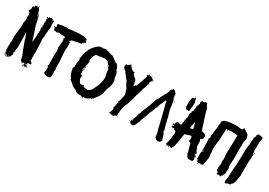

<svg xmlns="http://www.w3.org/2000/svg" viewBox="11 -1618 3547 2535"><g transform="rotate(30 1784.0 -351.0)"><path d="M106 -750Q112.3 -750 119.6 -712.9Q131.3 -712.9 135.3 -679.7Q135.3 -667.5 158.7 -642.6Q166.5 -631.8 166.5 -619.1H164.6Q164.6 -609.4 172.4 -607.4Q172.4 -609.4 174.3 -609.4V-601.6H176.3Q172.4 -596.7 172.4 -593.8Q182.1 -555.2 189.9 -513.7L250.5 -326.2Q262.2 -300.8 262.2 -296.9H264.2Q264.2 -323.7 272 -402.3Q270 -419.4 270 -431.6H266.1V-435.5H272V-431.6H273.9Q273.9 -447.8 277.8 -492.2V-496.1L273.9 -494.1Q273.9 -496.1 272 -496.1V-494.1L273.9 -484.4L266.1 -482.4V-484.4Q270 -494.6 270 -525.4V-529.3H273.9V-523.4L277.8 -525.4Q277.8 -523.4 279.8 -523.4V-529.3Q272 -529.3 272 -546.9Q272 -560.5 277.8 -560.5V-562.5Q277.8 -564.5 275.9 -564.5L277.8 -568.4V-572.3Q273.9 -570.3 272 -570.3H270V-572.3H273.9L272 -585.9Q272.5 -599.6 275.9 -599.6L273.9 -609.4Q277.8 -630.4 277.8 -636.7V-648.4Q272 -648.4 272 -652.3Q272.5 -656.2 275.9 -656.2H277.8L281.7 -654.3V-664.1H279.8L275.9 -662.1Q272.5 -664.1 266.1 -664.1V-668Q266.1 -679.7 279.8 -685.5L281.7 -681.6Q279.8 -677.7 279.8 -675.8Q283.7 -675.8 283.7 -669.9H285.6Q285.6 -679.7 293.5 -679.7V-685.5L291.5 -695.3Q299.3 -691.4 299.3 -685.5Q311 -688.5 322.8 -697.3H326.7L332.5 -693.4H334.5L340.3 -697.3H342.3Q345.7 -671.9 352.1 -671.9Q352.1 -677.7 354 -677.7L352.1 -681.6V-683.6H354Q361.3 -676.8 373.5 -675.8L375.5 -671.9V-662.1L371.6 -656.2Q371.6 -654.3 373.5 -654.3L371.6 -650.4L373.5 -646.5Q373.5 -640.1 367.7 -630.9Q375.5 -601.6 375.5 -585.9V-582Q361.8 -479.5 361.8 -433.6Q357.4 -398.4 356 -398.4Q365.7 -315.9 365.7 -199.2Q365.7 -168 361.8 -152.3L363.8 -148.4L361.8 -144.5V-142.6H363.8V-146.5L367.7 -144.5L363.8 -113.3Q367.7 -105.5 367.7 -101.6L365.7 -97.7L367.7 -85.9V-84Q367.7 -81.1 361.8 -78.1Q363.8 -74.7 363.8 -68.4H365.7Q367.7 -68.4 367.7 -70.3Q375 -68.4 385.3 -48.8H387.2Q387.2 -56.6 391.1 -56.6Q395 -50.3 395 -44.9Q391.6 -40.5 389.2 -23.4L385.3 -25.4L381.3 -23.4Q381.3 -27.3 377.4 -27.3Q377.4 -23.4 373.5 -23.4L367.7 -27.3Q367.7 -23.4 363.8 -23.4V-29.3H361.8Q361.8 -27.8 350.1 -19.5L346.2 -21.5Q342.3 -21 342.3 -17.6V-13.7L350.1 -11.7V-7.8L342.3 -5.9Q342.8 7.8 346.2 7.8Q350.1 5.9 352.1 5.9L354 9.8Q352.1 13.7 352.1 15.6Q356.9 21.5 359.9 21.5V23.4L356 29.3L359.9 31.2L363.8 29.3L365.7 33.2V35.2L357.9 37.1Q357.9 35.2 356 35.2Q356 37.1 354 37.1Q354 33.2 350.1 33.2Q350.1 35.2 348.1 35.2Q348.1 32.2 342.3 29.3Q339.8 41 336.4 41H334.5Q331.5 41 328.6 35.2L330.6 31.2Q324.2 27.3 320.8 27.3L322.8 31.2V33.2H318.8V29.3H316.9L311 33.2Q314.9 43 314.9 46.9H305.2L301.3 41Q302.7 33.2 305.2 33.2L303.2 29.3L309.1 19.5L313 21.5H314.9V19.5Q314.9 17.6 313 17.6L320.8 3.9Q316.9 3.9 316.9 2L313 3.9H309.1Q306.6 3.9 299.3 -9.8L297.4 -5.9Q301.3 -5.4 301.3 -2L291.5 11.7H289.6L283.7 7.8H281.7V13.7H277.8Q277.8 3.9 273.9 3.9Q273.9 5.9 272 5.9L266.1 -2L262.2 0H258.3Q253.9 0 248.5 -23.4Q244.6 -23.4 244.6 -25.4L246.6 -29.3Q243.2 -37.1 238.8 -70.3Q238.8 -77.1 227.1 -93.8Q225.1 -100.6 225.1 -101.6H227.1L213.4 -127Q213.4 -133.8 164.6 -261.7Q164.6 -277.8 129.4 -365.2H127.4V-361.3Q127.4 -359.4 129.4 -359.4L127.4 -349.6V-341.8Q127.4 -335.4 129.4 -332Q129.4 -330.1 127.4 -326.2Q131.3 -265.6 131.3 -164.1V-158.2Q131.3 -105.5 121.6 -105.5Q123.5 -78.1 125.5 -76.2Q120.1 -56.6 115.7 -50.8V-43Q119.6 -43 119.6 -35.2H121.6L125.5 -37.1Q125.5 -35.2 127.4 -35.2Q120.1 -18.1 111.8 -5.9V-3.9H115.7Q113.3 13.7 102.1 13.7V15.6L104 19.5L100.1 21.5Q100.1 17.6 96.2 17.6Q90.8 17.6 88.4 39.1H86.4Q83.5 39.1 80.6 33.2V29.3L84.5 23.4V17.6Q81.1 19.5 76.7 19.5V41H74.7L68.8 37.1Q68.8 40 63 43H59.1V41L63 33.2L53.2 21.5Q51.3 18.1 51.3 13.7Q48.3 13.7 45.4 19.5V23.4Q45.4 27.8 47.4 31.2Q45.4 34.7 45.4 39.1L47.4 48.8L43.5 50.8Q41.5 47.4 37.6 27.3L41.5 25.4Q39.6 5.9 35.6 5.9H31.7Q31.7 11.7 29.8 11.7L33.7 25.4Q31.7 28.3 31.7 37.1H27.8L22 9.8V7.8Q22 5.9 23.9 5.9Q18.1 -12.7 14.2 -52.7Q16.1 -56.6 16.1 -58.6Q14.2 -62.5 14.2 -64.5H16.1L14.2 -68.4Q14.2 -76.7 16.1 -89.8L14.2 -93.8Q16.1 -97.2 16.1 -101.6Q16.1 -103.5 14.2 -103.5L16.1 -113.3V-132.8Q16.1 -137.2 14.2 -140.6L20 -156.2Q20 -191.9 18.1 -248Q18.1 -270 33.7 -392.6L31.7 -402.3H35.6L31.7 -451.2Q37.6 -463.4 43.5 -521.5Q45.4 -521.5 45.4 -527.3Q45.4 -531.2 37.6 -531.2Q37.6 -547.4 43.5 -578.1Q39.6 -583.5 33.7 -617.2Q14.2 -622.1 14.2 -625V-627L16.1 -630.9Q12.2 -630.9 12.2 -634.8V-636.7Q12.2 -650.9 23.9 -654.3Q23.9 -652.3 25.9 -652.3Q25.9 -655.3 29.8 -660.2Q27.8 -663.6 27.8 -668Q31.7 -668 31.7 -671.9Q29.8 -679.7 29.8 -695.3Q37.6 -707 37.6 -712.9H43.5Q43.5 -701.2 53.2 -701.2L51.3 -705.1L53.2 -709Q49.3 -709 49.3 -712.9H51.3L49.3 -716.8V-720.7Q49.3 -725.1 66.9 -734.4Q66.9 -738.3 74.7 -738.3V-736.3H78.6V-740.2H80.6V-736.3H82.5V-748H84.5Q88.4 -747.6 88.4 -744.1V-742.2L86.4 -730.5Q92.3 -721.7 92.3 -718.8H94.2V-722.7L92.3 -732.4Q94.2 -732.4 98.1 -734.4Q100.1 -731.4 100.1 -722.7H102.1L104 -732.4V-734.4L102.1 -748ZM63 -728.5V-724.6H64.9V-728.5ZM53.2 -722.7V-716.8Q59.1 -710.9 59.1 -703.1H61V-712.9Q57.1 -721.7 53.2 -722.7ZM123.5 -709V-697.3H125.5V-709ZM125.5 -687.5V-683.6H127.4V-687.5ZM305.2 -683.6V-681.6H309.1V-683.6ZM147 -652.3V-650.4Q147.5 -646.5 150.9 -646.5V-648.4Q150.9 -652.3 147 -652.3ZM25.9 -650.4V-646.5H27.8V-650.4ZM141.1 -648.4Q141.1 -632.3 152.8 -627V-628.9Q150.9 -632.8 150.9 -634.8L154.8 -632.8V-634.8Q151.4 -643.6 143.1 -648.4ZM148.9 -623V-621.1H152.8V-623ZM148.9 -619.1V-617.2Q154.8 -607.4 154.8 -603.5H158.7Q158.7 -607.4 152.8 -619.1ZM168.5 -619.1H170.4V-615.2H168.5ZM279.8 -617.2V-601.6H283.7V-603.5L281.7 -607.4Q283.7 -610.8 283.7 -615.2V-617.2ZM22 -611.3H25.9V-609.4H22ZM166.5 -603.5V-599.6H168.5V-603.5ZM160.6 -597.7V-595.7Q162.6 -591.8 162.6 -589.8H164.6V-595.7ZM275.9 -591.8V-587.9H277.8V-591.8ZM281.7 -566.4V-562.5H283.7V-566.4ZM281.7 -544.9V-537.1H283.7V-544.9ZM275.9 -539.1V-535.2H277.8V-539.1ZM275.9 -519.5V-515.6H277.8V-519.5ZM273.9 -502V-498H277.8V-502ZM268.1 -470.7H272V-462.9H268.1ZM266.1 -459H272V-449.2H270Q266.1 -449.2 266.1 -453.1ZM264.2 -423.8H268.1V-421.9H264.2ZM18.1 -335.9 20 -332 16.1 -330.1 14.2 -334ZM152.8 -287.1H156.7V-285.2H152.8ZM154.8 -279.3H158.7V-275.4H154.8ZM154.8 -259.8H158.7V-257.8H154.8ZM131.3 -72.3H135.3V-68.4H131.3ZM365.7 -66.4V-64.5H369.6V-66.4ZM246.6 -41V-37.1H248.5V-41ZM22 -13.7Q25.9 -13.7 25.9 -3.9H27.8V-19.5Q24.9 -19.5 22 -13.7ZM350.1 -15.6H352.1V-11.7H350.1ZM324.7 2Q326.7 5.9 326.7 7.8L330.6 5.9H336.4L340.3 7.8V2Q340.3 -2 336.4 -2H334.5Q329.6 2 324.7 2ZM324.7 21.5Q325.2 25.4 328.6 25.4V21.5ZM51.3 33.2H55.2Q55.2 37.1 51.3 37.1ZM328.6 41H332.5V48.8H328.6Q324.7 48.8 324.7 44.9Q325.2 41 328.6 41Z M438.5 -576.2 440.4 -580.1Q434.6 -580.1 434.6 -576.2ZM604.5 -498Q608.4 -498 610.4 -511.7H606.4ZM688.5 -515.6V-525.4H686.5V-515.6ZM686.5 -564.5V-568.4Q682.6 -567.9 682.6 -564.5ZM438.5 -576.2V-574.2L424.8 -570.3L430.7 -578.1V-585.9Q424.8 -585.9 424.8 -589.8L428.7 -591.8Q429.2 -587.9 432.6 -587.9H436.5Q436.5 -591.8 418.9 -599.6L417 -603.5V-605.5Q424.8 -607.4 432.6 -607.4V-609.4Q407.2 -613.8 407.2 -619.1V-623Q413.1 -623 436.5 -621.1Q436.5 -625 434.6 -628.9L438.5 -630.9L436.5 -634.8V-636.7L440.4 -642.6Q436 -643.6 428.7 -658.2Q441.4 -673.8 448.2 -673.8H465.8Q471.2 -677.7 502.9 -683.6H528.3L551.8 -691.4Q561.5 -690.4 561.5 -685.5Q581.1 -683.6 590.8 -683.6Q617.2 -693.4 667 -693.4L670.9 -691.4Q670.9 -696.3 737.3 -701.2Q793.5 -699.2 829.1 -699.2Q844.2 -688.5 868.2 -681.6L874 -673.8V-669.9H858.4V-664.1Q867.7 -663.1 877.9 -652.3L876 -648.4Q877.9 -644.5 877.9 -642.6Q871.6 -628.9 848.6 -628.9V-627Q862.3 -625 862.3 -621.1Q857.9 -621.1 854.5 -619.1Q851.1 -621.1 844.7 -621.1Q840.8 -599.6 831.1 -599.6Q795.9 -589.8 762.7 -587.9Q762.7 -582 729.5 -582V-580.1H733.4V-576.2H727.5Q725.6 -576.2 725.6 -578.1Q702.1 -578.1 702.1 -568.4H698.2V-574.2Q694.3 -574.2 692.4 -558.6Q694.3 -558.6 694.3 -556.6L690.4 -554.7Q687.5 -562.5 684.6 -562.5Q680.7 -562 680.7 -558.6Q684.6 -540.5 684.6 -537.1Q688 -537.1 690.4 -546.9Q688.5 -546.9 688.5 -548.8H692.4Q694.3 -535.6 696.3 -531.2Q696.3 -529.3 694.3 -529.3Q698.2 -513.7 698.2 -494.1L694.3 -488.3L696.3 -476.6Q696.3 -474.6 694.3 -474.6L696.3 -470.7Q692.4 -434.6 692.4 -406.2Q702.1 -235.4 706.1 -230.5Q702.1 -222.7 702.1 -218.8L704.1 -207Q702.1 -193.8 702.1 -185.5Q706.1 -185.5 706.1 -179.7Q701.7 -174.3 700.2 -150.4Q710 -148.4 710 -138.7Q708 -116.7 704.1 -105.5Q706.1 -102.1 706.1 -97.7H704.1Q708 -88.9 708 -72.3Q708 -66.4 706.1 -66.4L708 -56.6V-35.2Q708 -33.2 702.1 -15.6Q704.1 -15.6 704.1 -13.7Q696.8 -2 694.3 -2H690.4L684.6 -5.9Q684.1 -0.5 674.8 2L670.9 0Q663.1 3.9 657.2 3.9Q657.2 1 637.7 -3.9Q637.7 -5.9 635.7 -5.9L631.8 -3.9Q598.6 -14.2 598.6 -31.2Q600.6 -35.2 600.6 -37.1L598.6 -46.9Q601.1 -46.9 606.4 -64.5H608.4Q608.4 -66.4 606.4 -66.4Q608.4 -77.1 608.4 -82L606.4 -85.9L608.4 -89.8Q608.4 -108.9 592.8 -130.9Q592.8 -136.7 594.7 -136.7Q600.6 -136.7 600.6 -150.4Q598.6 -251 598.6 -287.1Q602.5 -332.5 602.5 -351.6Q602.5 -378.9 598.6 -398.4H596.7V-394.5H592.8Q600.6 -459.5 600.6 -474.6Q598.6 -478.5 598.6 -480.5Q604.5 -482.4 604.5 -493.2Q604.5 -498 600.6 -498Q602.5 -521.5 602.5 -529.3Q602.5 -533.2 598.6 -533.2V-527.3H594.7L596.7 -552.7H600.6Q600.6 -548.8 602.5 -535.2H604.5V-537.1Q602.5 -547.9 602.5 -554.7L604.5 -568.4Q578.1 -570.8 573.2 -572.3Q562.5 -570.3 555.7 -570.3Q524.9 -570.3 516.6 -578.1H510.7Q487.3 -568.4 463.9 -564.5Q463.9 -567.4 456.1 -572.3Q458 -576.2 458 -578.1H456.1Q449.2 -566.4 438.5 -566.4V-572.3Q444.3 -572.3 444.3 -578.1L440.4 -576.2ZM583 -291H579.1Q579.1 -298.8 583 -298.8H586.9V-294.9Q586.9 -291 583 -291ZM594.7 -377H590.8V-378.9H594.7Z M1105 -731.9V-728H1101.1Q1101.6 -731.9 1105 -731.9ZM1091.3 -712.4H1095.2Q1095.2 -708.5 1091.3 -708.5ZM1138.2 -702.6H1140.1Q1140.1 -699.7 1134.3 -696.8V-698.7Q1134.8 -702.6 1138.2 -702.6ZM1069.8 -698.7 1071.8 -694.8V-690.9Q1067.9 -692.9 1065.9 -692.9V-694.8Q1066.4 -698.7 1069.8 -698.7ZM1147.9 -698.7H1163.6V-692.9Q1193.4 -692.9 1241.7 -671.4L1245.6 -673.3H1247.6L1253.4 -669.4H1255.4Q1259.8 -669.4 1263.2 -671.4Q1288.6 -658.7 1355 -605L1358.9 -606.9H1366.7Q1405.8 -569.3 1405.8 -538.6Q1409.2 -520 1425.3 -509.3Q1435.1 -488.8 1440.9 -433.1Q1456.5 -395.5 1456.5 -376.5L1454.6 -372.6L1456.5 -360.8Q1456.5 -330.1 1446.8 -304.2L1448.7 -300.3L1431.2 -267.1L1433.1 -263.2Q1424.8 -257.3 1417.5 -212.4Q1419.4 -212.4 1419.4 -210.4Q1416.5 -210.4 1411.6 -194.8L1413.6 -190.9Q1407.7 -139.6 1339.4 -62Q1319.3 -46.9 1314 -30.8H1312Q1308.1 -30.8 1308.1 -34.7Q1312 -36.6 1314 -36.6L1312 -40.5Q1292 -34.7 1286.6 -28.8Q1290.5 -28.8 1290.5 -26.9Q1286.6 -18.1 1282.7 -17.1V-22.9H1276.9Q1272 -19 1269 -19L1272.9 -13.2L1269 -11.2H1267.1L1269 -15.1H1265.1Q1253.9 -5.4 1231.9 -1.5Q1231.9 -5.4 1228 -5.4V-1.5H1224.1Q1219.7 -1.5 1216.3 -3.4Q1212.9 -1.5 1208.5 -1.5Q1208.5 -3.4 1206.5 -3.4Q1204.6 5.4 1204.6 12.2Q1208.5 12.7 1208.5 16.1Q1208.5 20 1204.6 20Q1194.8 12.2 1194.8 2.4H1192.9Q1188 6.3 1187 6.3Q1187 3.4 1181.2 0.5H1179.2Q1175.3 1 1175.3 4.4Q1168.9 4.4 1163.6 -7.3H1157.7L1151.9 -3.4H1128.4Q1094.7 -3.4 1073.7 -32.7Q1015.6 -51.3 991.7 -83.5Q990.7 -83.5 968.3 -106.9H966.3L978 -91.3V-89.4H976.1Q956.5 -108.4 956.5 -112.8H939V-116.7H954.6Q941.4 -133.8 937 -153.8H935.1V-147.9H933.1Q899.9 -209 899.9 -249.5V-251.5Q896.5 -251.5 894 -257.3Q896.5 -275.9 907.7 -290.5L905.8 -294.4V-312Q905.8 -327.6 917.5 -409.7Q917.5 -417 905.8 -429.2Q917.5 -429.2 917.5 -448.7Q917.5 -495.1 954.6 -567.9L952.6 -577.6Q961.9 -579.1 976.1 -608.9Q1036.1 -681.2 1056.2 -681.2Q1056.2 -684.1 1062 -687Q1072.8 -685.1 1079.6 -685.1Q1079.6 -688 1085.4 -690.9H1089.4L1093.3 -689V-690.9Q1091.3 -694.8 1091.3 -696.8H1095.2V-690.9H1103Q1105 -690.9 1105 -692.9Q1110.8 -690.9 1110.8 -689Q1118.7 -690.4 1118.7 -692.9Q1120.6 -692.9 1120.6 -690.9Q1133.3 -692.9 1142.1 -696.8H1147.9ZM1179.2 -585.4Q1179.2 -583.5 1177.2 -579.6L1167.5 -581.5Q1140.6 -581.5 1118.7 -569.8Q1111.8 -571.8 1110.8 -571.8Q1062 -571.8 1062 -544.4Q1046.9 -544.4 1038.6 -476.1V-464.4H1036.6V-462.4Q1036.6 -452.6 1044.4 -452.6V-450.7L1042.5 -440.9Q1046.4 -440.4 1046.4 -437Q1042 -437 1038.6 -411.6L1040.5 -407.7Q1036.6 -397.9 1032.7 -378.4V-372.6H1030.8V-368.7L1032.7 -364.7H1028.8V-358.9L1032.7 -360.8H1034.7V-356.9Q1026.9 -356.9 1026.9 -351.1Q1022.9 -342.3 1017.1 -302.2L1021 -300.3H1022.9Q1022.9 -307.1 1032.7 -310.1V-308.1Q1032.7 -306.2 1030.8 -306.2L1032.7 -302.2Q1026.9 -289.1 1026.9 -280.8Q1030.8 -263.2 1030.8 -261.2Q1027.3 -259.3 1022.9 -259.3V-257.3L1032.7 -245.6Q1030.8 -241.7 1030.8 -239.7L1036.6 -243.7L1040.5 -241.7Q1040.5 -243.7 1042.5 -243.7Q1042.5 -239.7 1064 -226.1V-224.1H1058.1Q1054.2 -224.1 1054.2 -230H1048.3V-228Q1054.2 -221.7 1054.2 -218.3Q1052.2 -214.4 1052.2 -212.4Q1054.2 -212.4 1054.2 -210.4Q1050.3 -208.5 1048.3 -208.5Q1048.3 -177.7 1081.5 -136.2Q1098.1 -130.4 1105 -130.4Q1105 -136.2 1114.7 -136.2Q1116.7 -132.3 1116.7 -130.4Q1124.5 -130.4 1124.5 -138.2H1126.5Q1128.4 -138.2 1128.4 -136.2L1132.3 -138.2H1140.1Q1140.1 -134.8 1144 -128.4Q1140.1 -127.9 1140.1 -124.5Q1146.5 -120.6 1165.5 -114.7Q1167.5 -114.7 1167.5 -116.7L1187 -114.7H1194.8Q1204.6 -110.4 1204.6 -108.9Q1252.4 -128.4 1267.1 -163.6Q1317.9 -259.3 1317.9 -294.4Q1327.6 -317.4 1327.6 -345.2V-384.3Q1325.2 -407.7 1317.9 -407.7V-411.6H1321.8Q1318.8 -429.2 1314 -429.2L1315.9 -439Q1315.9 -440.9 1312 -454.6H1314Q1305.2 -499.5 1302.2 -499.5Q1294.4 -499.5 1294.4 -505.4L1296.4 -517.1Q1288.1 -534.2 1278.8 -536.6Q1278.8 -534.7 1276.9 -534.7Q1276.9 -541.5 1245.6 -573.7Q1204.6 -585.4 1179.2 -585.4ZM1280.8 -524.9Q1285.6 -523.9 1290.5 -511.2H1288.6Q1280.8 -514.6 1280.8 -524.9ZM1298.3 -407.7H1302.2V-405.8H1298.3ZM1042.5 -386.2Q1046.4 -385.7 1046.4 -382.3L1042.5 -380.4ZM1042.5 -374.5H1044.4Q1044.4 -370.6 1040.5 -370.6L1042.5 -360.8L1032.7 -327.6H1038.6V-321.8Q1038.6 -317.9 1034.7 -317.9V-319.8L1036.6 -323.7H1032.7V-319.8L1036.6 -314Q1036.6 -310.1 1032.7 -310.1V-314H1030.8Q1030.8 -308.1 1024.9 -308.1V-310.1Q1024.9 -317.4 1034.7 -349.1L1030.8 -347.2L1028.8 -351.1Q1038.6 -351.1 1038.6 -362.8V-368.7L1034.7 -366.7H1032.7Q1032.7 -369.6 1042.5 -374.5ZM925.3 -118.7H927.2V-114.7H925.3ZM1280.8 -28.8V-24.9H1282.7V-28.8ZM1304.2 -15.1V-9.3H1300.3V-11.2Q1300.8 -15.1 1304.2 -15.1ZM1290.5 -13.2 1292.5 -9.3Q1292.5 -6.3 1286.6 -3.4L1284.7 -7.3Q1284.7 -10.3 1290.5 -13.2ZM1198.7 4.4V6.3H1202.6V4.4Z M1525.9 -705.1Q1529.8 -704.6 1529.8 -701.2V-699.2Q1525.9 -699.2 1525.9 -703.1ZM1816.9 -699.2Q1826.7 -693.8 1826.7 -687.5Q1828.6 -687.5 1828.6 -689.5Q1836.4 -686.5 1836.4 -683.6L1840.3 -685.5Q1844.7 -685.5 1848.1 -683.6Q1852.1 -685.5 1854 -685.5Q1859.9 -678.7 1883.3 -664.1Q1886.7 -656.2 1891.1 -656.2L1887.2 -648.4Q1889.2 -645 1889.2 -640.6H1891.1Q1891.1 -647 1900.9 -658.2Q1904.8 -657.7 1904.8 -654.3V-646.5H1902.8L1898.9 -648.4Q1898.9 -643.6 1891.1 -638.7L1893.1 -634.8V-632.8Q1893.1 -628.9 1889.2 -628.9V-638.7H1887.2Q1887.2 -636.7 1885.3 -632.8L1881.3 -634.8H1879.4V-630.9Q1879.4 -629.9 1883.3 -625Q1879.4 -624.5 1879.4 -621.1L1875.5 -623H1873.5Q1871.6 -615.2 1871.6 -609.4L1867.7 -611.3Q1867.7 -607.4 1865.7 -607.4Q1868.7 -599.6 1871.6 -599.6Q1871.6 -601.6 1873.5 -601.6V-593.8L1865.7 -599.6V-591.8H1867.7L1871.6 -593.8V-585.9Q1867.2 -572.3 1856 -562.5Q1859.9 -556.2 1859.9 -552.7H1857.9L1859.9 -548.8V-543Q1856 -543 1856 -541L1857.9 -537.1L1852.1 -527.3L1854 -523.4Q1843.8 -513.2 1840.3 -494.1Q1836.9 -494.1 1832.5 -474.6Q1836.4 -474.1 1836.4 -470.7V-468.8Q1834.5 -468.8 1830.6 -466.8Q1830.6 -468.8 1828.6 -468.8V-464.8Q1834.5 -464.8 1834.5 -457Q1832.5 -457 1832.5 -455.1L1828.6 -457H1826.7V-455.1H1830.6V-451.2L1826.7 -453.1L1828.6 -443.4Q1828.6 -439.5 1824.7 -439.5Q1824.7 -441.4 1822.8 -441.4V-437.5H1826.7Q1824.7 -423.8 1820.8 -423.8Q1820.8 -425.8 1818.8 -425.8V-423.8Q1820.8 -419.9 1820.8 -418Q1817.9 -418 1814.9 -410.2L1816.9 -406.2Q1813.5 -392.1 1805.2 -384.8Q1805.2 -370.1 1789.6 -326.2Q1789.6 -324.2 1791.5 -324.2Q1791.5 -302.7 1752.4 -201.2Q1736.8 -184.1 1723.1 -105.5Q1721.2 -105.5 1721.2 -103.5H1723.1Q1721.2 -97.7 1719.2 -97.7Q1719.2 -95.7 1721.2 -95.7Q1719.7 -84 1717.3 -84L1721.2 -74.2Q1719.2 -57.1 1715.3 -52.7V-50.8L1717.3 -41Q1715.3 -41 1715.3 -39.1L1719.2 -37.1Q1717.3 -19.5 1713.4 -19.5Q1711.4 -23.4 1711.4 -25.4H1709.5L1707.5 -15.6V-11.7Q1710.4 -11.7 1721.2 -19.5V-17.6Q1719.2 -13.7 1719.2 -11.7H1723.1L1727.1 -13.7V-9.8Q1727.1 -6.8 1719.2 -2H1717.3L1719.2 -5.9V-9.8Q1708.5 0 1707.5 0Q1707.5 -2 1705.6 -2L1707.5 -5.9V-9.8H1705.6L1688 3.9Q1688 -3.9 1684.1 -3.9H1682.1Q1686 8.3 1686 11.7Q1683.1 11.7 1678.2 15.6V11.7H1676.3V15.6Q1678.2 15.6 1678.2 17.6H1676.3Q1671.4 13.7 1670.4 13.7H1668.5V19.5L1660.6 15.6Q1660.6 17.6 1658.7 17.6Q1654.8 11.2 1654.8 7.8H1652.8Q1652.8 15.6 1648.9 15.6V13.7L1645 15.6H1641.1L1635.3 7.8H1627.4V11.7H1623.5Q1609.9 4.4 1609.9 2L1606 3.9H1604L1606 -5.9Q1604 -5.9 1604 -7.8L1609.9 -11.7V-7.8H1611.8Q1614.7 -7.8 1617.7 -13.7H1615.7Q1619.6 -25.4 1623.5 -25.4Q1621.6 -29.3 1621.6 -31.2Q1625.5 -43.9 1625.5 -48.8V-52.7H1629.4V-64.5Q1625.5 -83.5 1619.6 -84V-85.9L1623.5 -91.8Q1621.6 -95.7 1621.6 -97.7Q1625 -99.6 1631.3 -99.6L1629.4 -103.5Q1635.3 -109.9 1635.3 -113.3Q1633.3 -121.1 1623.5 -121.1V-127H1625.5L1631.3 -123H1635.3L1633.3 -127L1635.3 -130.9Q1633.3 -137.7 1633.3 -138.7Q1633.3 -144.5 1639.2 -144.5V-150.4Q1639.2 -153.3 1633.3 -156.2Q1635.3 -160.2 1635.3 -162.1H1637.2Q1639.2 -162.1 1639.2 -160.2Q1642.6 -162.1 1647 -162.1L1641.1 -173.8V-185.5Q1634.3 -187.5 1633.3 -187.5V-189.5Q1640.6 -189.5 1645 -193.4L1643.1 -197.3V-199.2L1647 -197.3Q1647 -210.9 1652.8 -218.8Q1650.9 -222.7 1650.9 -224.6Q1657.2 -224.6 1666.5 -287.1Q1668.5 -287.1 1670.4 -296.9Q1664.6 -331.1 1654.8 -351.6L1650.9 -349.6V-351.6L1654.8 -359.4Q1641.1 -392.1 1635.3 -402.3Q1625 -402.3 1613.8 -437.5L1604 -455.1Q1601.1 -457.5 1592.3 -478.5Q1561.5 -517.6 1559.1 -517.6Q1530.3 -559.6 1523.9 -566.4Q1523.9 -571.3 1504.4 -589.8L1500.5 -587.9H1496.6Q1477.1 -610.8 1477.1 -617.2H1481V-619.1Q1473.1 -628.9 1473.1 -630.9Q1479 -630.9 1479 -638.7L1477.1 -642.6Q1479 -646.5 1479 -648.4Q1477.1 -652.3 1477.1 -654.3H1488.8V-656.2Q1482.9 -656.2 1482.9 -660.2V-666H1484.9Q1494.6 -662.1 1494.6 -658.2H1498.5Q1502.4 -658.2 1502.4 -662.1L1506.3 -660.2H1510.3L1506.3 -666Q1519.5 -666 1525.9 -677.7Q1523.9 -677.7 1523.9 -679.7L1531.7 -685.5Q1537.6 -685.5 1537.6 -677.7H1539.6Q1543.5 -677.7 1543.5 -681.6V-683.6H1537.6Q1538.1 -687.5 1541.5 -687.5Q1555.2 -680.7 1555.2 -677.7L1553.2 -673.8Q1557.1 -673.3 1557.1 -669.9V-668L1555.2 -664.1Q1572.8 -664.1 1576.7 -654.3L1574.7 -650.4Q1589.8 -630.9 1600.1 -630.9H1606V-625L1609.9 -627L1615.7 -623Q1615.7 -625 1617.7 -625L1619.6 -621.1L1629.4 -628.9L1631.3 -625Q1629.4 -621.1 1629.4 -619.1Q1633.3 -617.2 1635.3 -617.2V-615.2Q1635.3 -612.3 1629.4 -609.4Q1629.4 -593.3 1682.1 -550.8Q1697.8 -533.7 1697.8 -519.5H1695.8Q1701.7 -501 1701.7 -496.1H1699.7L1701.7 -492.2L1699.7 -488.3Q1699.7 -477.1 1713.4 -459Q1721.7 -467.3 1729 -486.3Q1732.9 -486.3 1732.9 -478.5H1736.8Q1744.6 -490.2 1754.4 -521.5Q1758.8 -527.3 1777.8 -576.2H1779.8V-580.1Q1775.9 -580.1 1775.9 -582Q1781.2 -591.3 1785.6 -605.5L1783.7 -609.4Q1783.7 -612.3 1789.6 -615.2L1787.6 -619.1V-621.1Q1792 -621.1 1797.4 -646.5Q1799.8 -646.5 1801.3 -654.3Q1800.3 -665.5 1791.5 -669.9L1789.6 -679.7Q1795.9 -683.6 1799.3 -683.6Q1801.3 -680.2 1801.3 -675.8Q1812.5 -675.8 1814.9 -687.5L1813 -691.4V-695.3Q1813.5 -699.2 1816.9 -699.2ZM1867.7 -697.3V-691.4Q1867.7 -687.5 1863.8 -687.5H1861.8V-695.3Q1863.8 -695.3 1867.7 -697.3ZM1533.7 -693.4H1537.6V-691.4H1533.7ZM1531.7 -677.7V-675.8H1535.6V-677.7ZM1500.5 -677.7H1504.4V-675.8H1500.5ZM1547.4 -675.8V-673.8H1551.3V-675.8ZM1564.9 -675.8 1566.9 -671.9H1561Q1561.5 -675.8 1564.9 -675.8ZM1561 -660.2Q1566.9 -647.5 1572.8 -646.5V-648.4Q1564.9 -657.2 1564.9 -662.1ZM1787.6 -656.2H1789.6V-652.3H1787.6ZM1506.3 -652.3Q1506.8 -648.4 1510.3 -648.4V-652.3ZM1563 -646.5V-642.6H1564.9V-646.5ZM1904.8 -642.6H1906.7V-638.7H1904.8ZM1801.3 -638.7V-634.8H1803.2V-638.7ZM1897 -636.7H1900.9V-632.8H1897ZM1801.3 -628.9V-625H1803.2V-628.9ZM1785.6 -627V-621.1H1781.7V-623Q1782.2 -627 1785.6 -627ZM1795.4 -619.1V-613.3H1799.3L1801.3 -623H1799.3Q1795.4 -622.6 1795.4 -619.1ZM1791.5 -619.1V-615.2H1793.5V-619.1ZM1789.6 -584V-580.1H1791.5V-584ZM1863.8 -584V-580.1H1865.7V-584ZM1863.8 -570.3H1867.7V-566.4H1863.8ZM1703.6 -535.2H1707.5V-531.2Q1703.6 -531.2 1703.6 -535.2ZM1699.7 -517.6H1703.6V-509.8H1701.7Q1701.7 -514.2 1699.7 -517.6ZM1711.4 -492.2H1715.3Q1715.3 -490.2 1717.3 -486.3H1715.3Q1711.4 -486.3 1711.4 -490.2ZM1820.8 -435.5V-431.6H1822.8V-435.5ZM1627.4 -50.8Q1627.9 -46.9 1631.3 -46.9V-50.8ZM1713.4 -35.2V-31.2H1715.3V-35.2ZM1625.5 -9.8V0H1627.4Q1631.3 -2 1633.3 -2Q1633.3 -4.9 1625.5 -9.8ZM1635.3 -2V2H1637.2V-2ZM1639.2 0V3.9H1641.1V0ZM1625.5 3.9V5.9H1629.4V3.9ZM1648.9 3.9V7.8H1650.9V3.9ZM1662.6 7.8Q1662.6 9.8 1660.6 13.7H1664.6V7.8ZM1639.2 17.6V23.4H1635.3V21.5Q1635.7 17.6 1639.2 17.6ZM1668.5 19.5H1670.4V23.4H1668.5ZM1650.9 21.5H1652.8V25.4H1650.9Z M2188 -689H2197.8Q2197.8 -683.1 2199.7 -683.1H2205.6Q2207.5 -679.2 2207.5 -677.2L2211.4 -679.2L2225.1 -669.4Q2225.1 -659.7 2229 -659.7L2232.9 -661.6Q2245.6 -643.6 2246.6 -630.4L2240.7 -626.5L2242.7 -622.6Q2238.8 -614.7 2238.8 -610.8L2242.7 -612.8H2244.6V-599.1L2242.7 -595.2Q2248 -595.2 2252.4 -562H2254.4V-565.9Q2254.4 -568.4 2252.4 -585.4H2256.3Q2268.1 -536.1 2279.8 -435.1Q2290 -390.1 2299.3 -376.5V-374.5H2295.4V-366.7L2299.3 -368.7Q2299.8 -364.7 2303.2 -364.7L2301.3 -360.8V-355Q2307.1 -355 2307.1 -349.1Q2303.2 -348.6 2303.2 -345.2Q2309.1 -340.8 2309.1 -333.5H2307.1V-327.6L2311 -329.6H2313V-323.7H2309.1V-317.9L2311 -314L2314.9 -315.9H2316.9V-308.1H2313V-306.2Q2313 -294.4 2320.8 -294.4Q2320.8 -290.5 2316.9 -290.5Q2320.8 -271.5 2320.8 -269H2322.8V-276.9H2326.7V-263.2L2328.6 -259.3L2324.7 -257.3Q2334.5 -229.5 2356 -151.9Q2352.1 -151.4 2352.1 -147.9Q2352.1 -146 2354 -146Q2354 -144 2352.1 -144Q2352.1 -137.7 2359.9 -124.5L2363.8 -126.5Q2385.3 -74.7 2393.1 -30.8H2398.9V-26.9L2400.9 -13.2L2397 -15.1V-13.2L2393.1 -15.1H2391.1Q2389.2 0.5 2377.4 0.5Q2377.4 6.3 2369.6 10.3Q2369.6 6.3 2365.7 6.3Q2354 10.3 2354 16.1Q2345.2 8.3 2344.2 8.3Q2344.2 12.2 2340.3 12.2Q2340.3 9.3 2332.5 6.3Q2328.6 8.3 2326.7 8.3Q2320.8 -3.4 2309.1 -3.4V-7.3L2311 -11.2Q2302.2 -17.1 2299.3 -17.1V-19L2301.3 -22.9Q2297.4 -22.9 2297.4 -26.9V-54.2L2293.5 -52.2H2291.5V-56.2H2295.4V-60.1Q2291.5 -64.9 2291.5 -65.9L2293.5 -69.8Q2281.7 -99.6 2238.8 -286.6Q2199.7 -444.3 2191.9 -466.3H2188V-470.2Q2193.8 -470.2 2193.8 -480L2189.9 -478Q2189.9 -490.2 2188 -507.3Q2180.7 -495.6 2178.2 -495.6Q2174.3 -505.4 2174.3 -509.3Q2167.5 -509.3 2156.7 -470.2V-466.3H2152.8L2154.8 -456.5Q2145.5 -456.5 2106 -347.2Q2098.6 -331.1 2090.3 -302.2Q2092.3 -298.3 2092.3 -296.4Q2088.4 -287.6 2084.5 -286.6Q2084.5 -288.6 2082.5 -288.6Q2065.9 -249 2055.2 -212.4Q2048.3 -181.6 2020 -122.6H2022Q2014.2 -102.5 2010.3 -79.6Q2001.5 -65.9 1998.5 -65.9L2000.5 -62L1992.7 -46.4Q1994.6 -42.5 1994.6 -40.5Q1987.8 -40.5 1982.9 -24.9H1981Q1981 -26.9 1979 -26.9L1981 -17.1V-11.2H1977.1L1975.1 -22.9L1971.2 -21L1973.1 -17.1Q1963.4 -10.3 1963.4 -3.4H1959.5V-9.3H1957.5Q1952.6 -5.4 1949.7 -5.4L1953.6 0.5L1949.7 2.4Q1938 -5.4 1938 -9.3L1934.1 -7.3Q1934.1 -11.2 1930.2 -11.2L1926.3 -1.5H1922.4V-3.4Q1924.3 -7.3 1924.3 -9.3Q1921.4 -9.3 1916.5 -17.1Q1918.5 -17.1 1918.5 -19Q1913.6 -19 1912.6 -26.9Q1914.6 -30.3 1914.6 -34.7V-36.6Q1906.7 -32.7 1906.7 -26.9H1902.8Q1904.3 -41 1908.7 -46.4V-48.3H1902.8V-52.2Q1905.8 -52.2 1910.6 -56.2H1916.5L1920.4 -54.2Q1920.4 -57.1 1924.3 -62Q1919.4 -62 1918.5 -69.8Q1928.2 -74.2 1928.2 -81.5L1922.4 -91.3V-95.2H1926.3V-91.3H1928.2Q1936 -103 1959.5 -189Q1961.9 -189 1969.2 -206.5L1967.3 -210.4Q1974.6 -220.7 1981 -243.7L1979 -247.6Q1985.4 -247.6 1996.6 -282.7Q2018.1 -322.8 2049.3 -429.2Q2065.9 -472.2 2076.7 -478Q2104.5 -543.5 2117.7 -554.2L2115.7 -558.1V-560.1Q2129.9 -576.7 2147 -616.7Q2145 -616.7 2145 -618.7Q2148.9 -618.7 2158.7 -644Q2154.8 -644 2154.8 -655.8Q2156.7 -655.8 2156.7 -659.7H2158.7L2162.6 -657.7Q2167.5 -673.3 2168.5 -673.3Q2172.4 -671.4 2174.3 -671.4L2172.4 -675.3L2176.3 -677.2H2178.2L2182.1 -675.3Q2188 -684.1 2188 -689ZM2156.7 -653.8V-649.9H2158.7V-653.8ZM2139.2 -634.3H2143.1V-632.3H2139.2ZM2244.6 -624.5H2248.5V-620.6H2244.6ZM2246.6 -614.7H2250.5V-610.8H2246.6ZM2248.5 -606.9H2250.5Q2254.4 -606.4 2254.4 -603V-601.1H2248.5ZM2277.8 -562Q2283.7 -554.7 2283.7 -534.7V-532.7H2279.8V-542.5L2277.8 -552.2H2275.9V-548.3H2272V-550.3Q2273.4 -562 2277.8 -562ZM2264.2 -558.1H2268.1V-556.2H2264.2ZM2273.9 -487.8H2277.8V-483.9H2273.9ZM2188 -478H2189.9V-474.1H2188ZM2129.4 -394H2133.3V-392.1Q2116.7 -355.5 2113.8 -355V-358.9Q2113.8 -361.8 2129.4 -394ZM2297.4 -364.7V-360.8H2299.3V-364.7ZM2316.9 -302.2H2320.8V-300.3H2316.9ZM2086.4 -298.3V-294.4H2088.4V-298.3ZM2320.8 -284.7H2324.7V-282.7H2320.8ZM2334.5 -259.3H2338.4V-255.4H2334.5ZM2338.4 -249.5H2340.3V-245.6H2338.4ZM2348.1 -161.6V-153.8H2350.1V-161.6ZM2365.7 -106.9V-103Q2367.7 -99.1 2367.7 -97.2H2369.6V-99.1Q2367.7 -102.5 2367.7 -106.9ZM2373.5 -75.7V-73.7H2377.4V-75.7ZM1914.6 -71.8H1918.5V-69.8H1914.6ZM1898.9 -64H1902.8V-58.1H1898.9ZM2275.9 -54.2H2279.8V-50.3H2275.9ZM1887.2 -42.5Q1889.2 -42.5 1889.2 -40.5L1893.1 -42.5H1897Q1897 -39.6 1889.2 -34.7H1885.3V-36.6Q1887.2 -40.5 1887.2 -42.5ZM1914.6 -40.5V-38.6H1918.5V-40.5ZM2385.3 -34.7V-30.8H2387.2V-34.7ZM2285.6 -32.7H2289.6V-30.8H2285.6ZM2307.1 -22.9V-19H2309.1V-22.9ZM2389.2 -21Q2389.6 -17.1 2393.1 -17.1V-21ZM1920.4 -17.1V-15.1H1924.3V-17.1ZM1973.1 -7.3Q1971.2 -3.4 1971.2 -1.5H1969.2Q1969.2 -5.4 1965.3 -5.4V-7.3ZM1973.1 10.3H1975.1V14.2H1973.1Z M2646.5 -752.9H2650.4L2656.2 -749H2658.2L2664.1 -752.9Q2672.9 -726.6 2681.6 -715.8Q2681.6 -706.5 2699.2 -690.4V-682.6Q2699.2 -673.3 2732.4 -565.4Q2732.4 -556.2 2759.8 -485.4Q2759.8 -478 2787.1 -395.5V-393.6H2798.8Q2855.5 -382.8 2855.5 -360.4Q2858.9 -360.4 2861.3 -354.5Q2854.5 -301.8 2839.8 -301.8Q2828.6 -295.9 2824.2 -295.9V-293.9Q2834 -260.7 2834 -247.1V-223.6Q2834 -213.9 2835.9 -194.3H2834L2837.9 -182.6Q2835.9 -178.7 2835.9 -176.8L2839.8 -178.7Q2839.8 -173.3 2849.6 -159.2L2847.7 -155.3Q2860.8 -120.1 2871.1 -120.1Q2873 -116.2 2873 -114.3V-108.4Q2876 -108.4 2878.9 -102.5Q2869.1 -90.8 2869.1 -86.9L2859.4 -88.9V-86.9Q2860.8 -73.2 2871.1 -73.2Q2874.5 -75.2 2878.9 -75.2Q2881.8 -75.2 2884.8 -69.3Q2882.8 -69.3 2882.8 -67.4Q2886.7 -66.9 2886.7 -63.5V-57.6L2884.8 -47.9Q2878.9 -47.9 2878.9 -53.7H2875V-51.8Q2875 -46.4 2888.7 -14.6Q2882.8 -14.6 2877 10.7L2873 12.7H2871.1Q2869.1 12.7 2869.1 10.7Q2861.3 14.6 2857.4 14.6Q2851.6 12.7 2851.6 10.7L2847.7 12.7H2843.8Q2838.9 8.8 2837.9 8.8Q2835.9 12.7 2835.9 14.6H2830.1Q2824.7 14.6 2818.4 10.7Q2814.5 12.7 2812.5 12.7Q2812.5 9.8 2794.9 -1Q2781.2 -31.7 2779.3 -32.2Q2773.4 -32.2 2773.4 -36.1H2779.3Q2779.3 -38.6 2767.6 -45.9Q2767.6 -48.8 2773.4 -51.8Q2746.1 -140.1 2738.3 -180.7Q2736.3 -180.7 2736.3 -182.6L2732.4 -180.7Q2723.1 -190.9 2705.1 -196.3V-198.2L2709 -200.2L2707 -204.1Q2712.9 -213.4 2712.9 -241.2Q2705.1 -263.7 2705.1 -272.5Q2684.1 -272.5 2638.7 -252.9Q2609.4 -248 2609.4 -245.1Q2597.7 -168 2593.8 -151.4Q2595.7 -147.9 2595.7 -143.6V-139.6Q2585.9 -117.2 2574.2 -43.9Q2554.7 -15.1 2554.7 -4.9L2544.9 2.9H2543Q2540 2.9 2537.1 -6.8Q2533.2 -4.9 2531.2 -4.9Q2531.2 -7.8 2523.4 -12.7Q2518.1 -12.2 2509.8 4.9Q2511.7 8.8 2511.7 10.7Q2507.8 8.8 2505.9 8.8V4.9L2507.8 1Q2505.9 1 2502 -6.8Q2498 -4.9 2496.1 -4.9V-8.8H2500V-14.6H2496.1L2486.3 -12.7V-8.8L2490.2 -10.7L2494.1 -4.9Q2486.8 6.8 2484.4 6.8Q2479.5 1 2476.6 1V-2.9H2480.5V-4.9Q2462.9 -10.3 2462.9 -14.6L2482.4 -92.8Q2482.4 -105.5 2486.3 -126H2484.4Q2488.3 -143.6 2494.1 -196.3L2488.3 -206.1V-208Q2488.3 -210 2490.2 -210Q2486.3 -219.7 2486.3 -223.6H2478.5Q2469.2 -223.6 2451.2 -233.4V-235.4L2457 -247.1H2449.2Q2440.9 -244.1 2433.6 -231.4Q2433.6 -235.4 2423.8 -235.4V-239.3L2435.5 -243.2V-245.1Q2410.2 -247.6 2410.2 -252.9Q2418 -252.9 2418 -258.8H2410.2V-262.7Q2418 -262.7 2423.8 -268.6Q2424.3 -264.6 2427.7 -264.6H2431.6V-280.3Q2428.2 -280.3 2419.9 -276.4Q2417 -278.3 2408.2 -278.3V-284.2L2421.9 -288.1L2425.8 -286.1Q2433.6 -289.1 2433.6 -292L2429.7 -293.9Q2425.8 -293.5 2425.8 -290Q2408.2 -292.5 2408.2 -295.9Q2408.7 -299.8 2412.1 -299.8L2431.6 -297.9L2429.7 -307.6Q2437.5 -310.5 2437.5 -313.5V-319.3L2429.7 -313.5V-315.4Q2444.3 -338.9 2451.2 -338.9Q2464.8 -338.9 2466.8 -340.8Q2466.8 -331.1 2509.8 -331.1Q2510.7 -342.3 2515.6 -348.6L2513.7 -352.5L2517.6 -354.5Q2517.6 -360.4 2511.7 -360.4V-364.3Q2511.7 -366.2 2513.7 -366.2L2511.7 -370.1V-372.1H2515.6V-364.3Q2520 -364.3 2523.4 -399.4Q2517.6 -399.4 2517.6 -403.3V-411.1Q2517.6 -416 2525.4 -417Q2525.4 -436.5 2537.1 -471.7Q2535.2 -475.1 2535.2 -479.5H2533.2V-475.6H2529.3L2531.2 -487.3H2535.2V-483.4Q2539.1 -483.4 2539.1 -487.3V-497.1L2535.2 -495.1H2533.2V-501L2531.2 -514.6Q2536.6 -514.6 2546.9 -540Q2543.9 -540 2541 -545.9L2544.9 -547.9Q2544.9 -549.8 2543 -549.8Q2544.9 -565.4 2548.8 -565.4Q2550.8 -562 2550.8 -557.6Q2560.5 -560.1 2560.5 -581.1L2558.6 -590.8L2562.5 -592.8L2560.5 -596.7V-606.4H2562.5L2566.4 -604.5V-610.4H2562.5Q2562.5 -613.3 2566.4 -627.9H2564.5L2566.4 -631.8V-635.7L2562.5 -633.8V-643.6Q2564.5 -643.6 2568.4 -645.5Q2568.4 -643.6 2570.3 -643.6V-647.5L2568.4 -655.3Q2570.3 -659.2 2570.3 -661.1Q2568.4 -661.1 2568.4 -663.1Q2576.2 -663.1 2585.9 -696.3Q2587.9 -696.3 2587.9 -698.2L2578.1 -710V-717.8Q2578.6 -721.7 2582 -721.7H2584Q2584 -719.7 2582 -719.7Q2584 -716.3 2584 -711.9H2585.9L2593.8 -749H2597.7L2601.6 -739.3L2621.1 -741.2H2630.9Q2630.9 -747.6 2646.5 -752.9ZM2568.4 -626V-620.1H2570.3V-626ZM2566.4 -616.2V-612.3H2568.4V-616.2ZM2554.7 -604.5H2556.6V-600.6H2554.7ZM2550.8 -538.1 2554.7 -536.1V-542Q2550.8 -541.5 2550.8 -538.1ZM2550.8 -532.2V-528.3H2552.7V-532.2ZM2650.4 -450.2Q2642.6 -426.3 2636.7 -385.7H2634.8Q2634.8 -383.8 2636.7 -383.8L2630.9 -358.4H2636.7L2634.8 -354.5V-352.5H2636.7Q2675.8 -352.5 2675.8 -366.2L2654.3 -450.2ZM2439.5 -325.2V-321.3H2441.4V-325.2ZM2459 -321.3Q2459 -317.9 2453.1 -311.5Q2455.1 -311.5 2459 -309.6Q2459.5 -313.5 2462.9 -313.5Q2460.9 -316.9 2460.9 -321.3ZM2453.1 -301.8V-297.9H2455.1V-301.8ZM2435.5 -292V-288.1H2437.5V-292ZM2421.9 -260.7V-258.8H2425.8V-260.7ZM2683.6 -260.7H2687.5V-256.8H2683.6ZM2843.8 -180.7Q2847.7 -180.2 2847.7 -176.8V-172.9H2843.8ZM2851.6 -155.3H2853.5Q2857.4 -154.8 2857.4 -151.4V-145.5H2853.5ZM2851.6 -114.3V-110.4H2853.5V-114.3ZM2865.2 -114.3V-112.3H2869.1V-114.3ZM2865.2 -71.3V-67.4H2869.1V-71.3ZM2470.7 -57.6V-55.7Q2470.7 -52.7 2464.8 -49.8V-55.7Q2466.8 -55.7 2470.7 -57.6ZM2519.5 4.9H2525.4V6.8Q2525.4 7.8 2521.5 12.7V14.6Q2527.3 14.6 2527.3 18.6L2521.5 22.5L2519.5 8.8ZM2564.5 4.9H2568.4V8.8H2564.5ZM2491.7 -751.5H2495.1Q2495.1 -737.8 2507.3 -730L2509.3 -720.7H2507.3Q2511.2 -710.9 2511.2 -705.1H2509.3Q2515.6 -685.1 2521.5 -674.3L2520 -650.9V-627.9Q2520 -624 2526.9 -624V-622.1L2516.1 -612.3V-610.4Q2516.1 -540.5 2507.3 -540.5L2503.9 -538.6Q2478.5 -542.5 2474.1 -542.5Q2467.3 -540.5 2461.9 -540.5Q2447.8 -564.5 2447.8 -585V-637.2Q2447.8 -651.9 2458.5 -712.9Q2458.5 -718.8 2461.9 -718.8Q2463.4 -709 2467.3 -709Q2471.2 -716.3 2481 -722.7H2486.3Q2489.7 -718.8 2497.1 -718.8Q2497.1 -726.1 2491.7 -751.5Z M3252.9 -710H3259.3Q3263.7 -709.5 3263.7 -705.6Q3261.2 -705.6 3261.2 -703.6Q3274.4 -703.6 3274.4 -690.4Q3279.3 -690.4 3282.7 -692.9L3291.5 -688.5Q3291.5 -690.4 3293.5 -690.4Q3301.8 -673.3 3317.4 -673.3Q3317.4 -658.2 3330.1 -658.2Q3330.6 -662.6 3334.5 -662.6H3336.4V-658.2H3332V-656.2Q3342.8 -640.6 3342.8 -636.7L3340.8 -626Q3344.2 -626 3349.6 -617.7H3347.2Q3351.6 -606.9 3351.6 -602.5Q3347.2 -600.6 3345.2 -600.6Q3351.6 -592.3 3351.6 -587.4Q3345.2 -587.4 3336.4 -538.1L3338.9 -508.3V-493.2Q3338.9 -481.4 3336.4 -463.4L3338.9 -459Q3336.4 -447.3 3336.4 -439.5Q3336.4 -433.1 3338.9 -433.1L3336.4 -418V-381.8Q3336.4 -377 3338.9 -373Q3336.4 -369.1 3336.4 -364.3Q3336.4 -360.8 3338.9 -324.2L3336.4 -319.8Q3336.4 -318.8 3338.9 -311Q3336.4 -289.6 3336.4 -278.8L3338.9 -274.4Q3334.5 -265.1 3334.5 -240.2V-223.1Q3334.5 -215.8 3332 -212.4L3334.5 -199.2V-180.2L3336.4 -169.4H3334.5Q3336.4 -166.5 3336.4 -154.3H3338.9V-160.6H3342.8V-147.9H3338.9L3340.8 -132.8Q3338.9 -132.8 3338.9 -130.9Q3342.8 -129.9 3342.8 -126.5V-124Q3339.4 -124 3336.4 -120.1Q3337.9 -106.9 3342.8 -106.9V-102.5L3338.9 -105Q3338.9 -102.5 3336.4 -98.6Q3338.9 -94.2 3338.9 -91.8Q3334.5 -89.8 3332 -89.8V-83.5H3340.8L3342.8 -79.1H3340.8L3342.8 -74.7V-70.3Q3333.5 -70.3 3330.1 -55.7L3332 -51.3Q3330.1 -47.4 3330.1 -42.5L3325.7 -44.9H3323.7Q3323.7 -31.7 3314.9 -31.7V-25.4H3319.3V-29.8H3325.7Q3320.3 -19 3317.4 -19L3308.6 -23.4Q3301.3 2.4 3295.9 2.4H3291.5V-3.9H3287.1Q3287.1 2.4 3282.7 2.4V0.5L3285.2 -3.9L3274.4 -5.9H3261.2Q3258.3 -5.9 3254.9 0.5Q3246.1 -2.9 3246.1 -5.9L3242.2 -3.9H3239.7Q3239.7 -8.8 3242.2 -12.7Q3239.3 -40.5 3224.6 -40.5Q3224.6 -47.4 3213.9 -59.6V-62Q3214.8 -66.4 3218.3 -66.4Q3218.3 -68.4 3216.3 -68.4L3218.3 -77.1L3216.3 -96.2H3218.3L3216.3 -100.6V-102.5L3220.7 -109.4L3216.3 -115.7Q3222.7 -115.7 3224.6 -163.1Q3221.7 -163.1 3218.3 -171.4L3224.6 -229.5Q3220.7 -250 3220.7 -252.9H3222.7Q3219.2 -264.6 3216.3 -287.6L3218.3 -298.3V-321.8Q3218.3 -326.7 3216.3 -330.6Q3218.3 -334.5 3218.3 -351.6Q3220.7 -402.3 3220.7 -426.8H3222.7Q3222.7 -428.7 3220.7 -428.7Q3222.7 -460.9 3222.7 -476.1V-548.8Q3222.7 -559.6 3224.6 -581.1H3216.3Q3201.2 -581.1 3167 -587.4L3163.1 -585.4H3160.6Q3158.7 -585.4 3158.7 -587.4L3154.3 -585.4H3152.3Q3145 -585.4 3141.6 -587.4Q3099.6 -585 3091.8 -581.1Q3087.9 -583 3083 -583L3079.1 -581.1Q3079.1 -577.6 3087.4 -568.4V-565.9H3085.4Q3072.3 -571.3 3072.3 -581.1H3065.9L3055.2 -579.1Q3050.3 -460.4 3046.9 -416V-414.1L3048.8 -409.7Q3043 -393.6 3033.7 -292Q3036.1 -287.6 3036.1 -285.2Q3036.1 -273.4 3033.7 -261.7Q3036.1 -227.1 3040 -210H3038.1L3040 -206.1Q3040 -204.1 3038.1 -192.9Q3040 -189 3040 -186.5H3038.1Q3043.9 -175.8 3046.9 -147.9Q3029.3 -14.6 3018.6 -14.6L3014.6 -16.6Q2999.5 -8.8 2999.5 -5.9Q2987.3 -14.6 2980 -14.6Q2980 -5.9 2975.6 -5.9Q2975.6 -10.7 2973.6 -14.6Q2960.9 -14.6 2960.9 2.4H2958.5Q2954.1 2.4 2954.1 -2Q2954.1 -3.9 2956.5 -3.9Q2947.8 -15.6 2947.8 -21H2943.4Q2943.4 -16.6 2941.4 -16.6L2943.4 -12.7V-10.3H2941.4Q2937 -10.3 2937 -14.6L2939.5 -19Q2930.7 -19 2930.7 -23.4V-25.4Q2930.7 -27.3 2932.6 -27.3Q2932.6 -39.1 2913.6 -53.2L2911.1 -68.4H2915.5L2918 -57.6L2921.9 -59.6Q2919.4 -87.9 2915.5 -106.9Q2918 -118.7 2918 -124Q2918 -126.5 2915.5 -126.5Q2918.5 -156.7 2924.3 -163.1L2921.9 -173.8H2924.3L2921.9 -177.7V-186.5Q2921.9 -188.5 2924.3 -188.5Q2921.9 -192.9 2921.9 -195.3Q2921.9 -197.3 2924.3 -197.3Q2921.9 -216.8 2919.9 -216.8Q2921.9 -224.1 2921.9 -225.1Q2919.9 -266.6 2919.9 -278.8Q2919.9 -281.2 2921.9 -285.2L2918 -326.2H2919.9Q2915.5 -351.6 2915.5 -356L2919.9 -366.7L2924.3 -364.3H2926.3V-400.9H2921.9Q2926.3 -431.2 2930.7 -431.2Q2928.7 -435.1 2928.7 -437.5L2945.8 -570.3V-572.3L2941.4 -570.3Q2941.4 -572.3 2939.5 -572.3L2952.1 -604.5V-608.9H2943.4V-611.3L2954.1 -624V-628.4L2943.4 -626L2941.4 -630.4Q2954.1 -634.8 2971.7 -660.6Q2991.2 -662.6 3021 -675.8L3029.3 -673.3Q3073.7 -686.5 3137.2 -686.5Q3168 -686.5 3224.6 -677.7H3227.1Q3248.5 -685.1 3248.5 -688.5ZM2930.7 -197.3V-190.9H2935.1V-197.3ZM2932.6 -188.5V-182.1Q2935.1 -178.7 2935.1 -173.8Q2930.7 -172.9 2930.7 -169.4V-163.1Q2935.1 -163.1 2935.1 -158.7H2937V-163.1Q2935.1 -163.1 2935.1 -165H2939.5Q2937 -168 2935.1 -188.5ZM2911.1 -79.1H2915.5V-72.8H2911.1ZM3242.2 -34.2V-27.3H3244.1V-34.2ZM3342.8 -34.2H3345.2V-27.3H3342.8Q3338.9 -27.3 3338.9 -31.7ZM3048.8 -27.3 3050.8 -23.4 3046.9 -21 3044.4 -25.4ZM3033.7 -23.4H3040Q3040 -19 3036.1 -19H3033.7ZM2971.7 0.5H2975.6V6.8H2971.7ZM2943.4 2.4H2945.8Q2949.7 4.9 2952.1 4.9Q2952.1 2.4 2954.1 2.4L2956.5 6.8Q2952.1 8.8 2950.2 8.8Q2945.8 6.8 2943.4 6.8Z M3468.3 -732.4Q3497.6 -728.5 3509.3 -724.6Q3513.2 -726.6 3515.1 -726.6Q3515.1 -723.6 3521 -720.7H3532.7V-714.8L3526.9 -707L3528.8 -687.5Q3524.9 -681.6 3519 -658.2V-630.9L3522.9 -625L3519 -607.4Q3519 -601.1 3521 -597.7Q3519 -592.3 3517.1 -513.7Q3520 -513.7 3522.9 -507.8V-484.4L3521 -464.8L3526.9 -468.8V-457Q3531.2 -457 3534.7 -482.4V-498H3536.6Q3540.5 -497.6 3540.5 -494.1L3538.6 -482.4L3540.5 -478.5Q3528.8 -452.6 3528.8 -421.9L3532.7 -419.9Q3528.8 -403.8 3526.9 -382.8Q3526.9 -380.9 3528.8 -380.9Q3524.9 -361.8 3524.9 -324.2V-259.8Q3524.9 -249 3522.9 -232.4Q3524.9 -229.5 3524.9 -220.7H3522.9Q3522.9 -218.8 3524.9 -218.8Q3522.9 -182.6 3522.9 -166V-150.4L3526.9 -152.3H3528.8Q3519 -115.7 3507.3 -37.1L3503.4 -35.2L3505.4 -31.2L3503.4 -27.3Q3505.4 -27.3 3505.4 -25.4Q3501.5 -23.4 3499.5 -23.4Q3501.5 -19.5 3501.5 -17.6Q3491.7 -6.8 3491.7 -3.9Q3491.7 -1 3483.9 3.9Q3483.9 2 3481.9 2Q3467.3 16.1 3464.4 31.2H3460.4V27.3Q3454.6 29.3 3454.6 31.2L3450.7 29.3Q3448.7 29.3 3448.7 31.2L3439 29.3Q3401.4 48.8 3394 48.8Q3394 46.9 3384.3 35.2V33.2L3386.2 21.5Q3384.3 17.6 3384.3 15.6Q3384.3 12.2 3388.2 0L3386.2 -3.9Q3393.1 -3.9 3399.9 -193.4Q3401.9 -193.4 3405.8 -242.2Q3405.8 -244.1 3403.8 -244.1L3405.8 -253.9Q3411.6 -353.5 3411.6 -476.6H3413.6Q3413.6 -478.5 3411.6 -478.5Q3425.3 -576.2 3425.3 -623Q3423.3 -627 3423.3 -628.9Q3426.3 -628.9 3429.2 -636.7Q3427.2 -640.6 3427.2 -642.6H3429.2L3427.2 -646.5V-650.4L3429.2 -660.2H3425.3V-666Q3440.9 -666 3440.9 -707Q3450.7 -716.3 3454.6 -730.5H3460.4L3464.4 -728.5Q3464.8 -732.4 3468.3 -732.4ZM3466.3 35.2V37.1Q3466.3 41 3462.4 41H3460.4V37.1Q3462.4 37.1 3466.3 35.2Z"/></g></svg>

Font: Mister Brush
Style: Regular
Weight: 400
Designer: GGBotNet
Foundry: GGBotNet
Version: 1.00